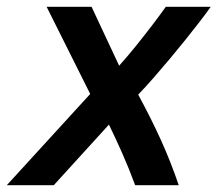

<svg xmlns="http://www.w3.org/2000/svg" viewBox="-48 -544 639 564"><path d="M-28 0 217 -268 89 -524H221L302 -351Q328 -380 352.5 -410.5Q377 -441 399.5 -470.5Q422 -500 439 -524H571Q557 -504 538 -479.5Q519 -455 497 -427.5Q475 -400 451.5 -372Q428 -344 404.5 -317Q381 -290 358 -266Q396 -196 425 -132Q454 -68 477 0H349Q331 -49 311 -94Q291 -139 272 -178L110 0Z"/></svg>

Font: Ubuntu Sans Mono SemiBold
Style: Italic
Weight: 600
Italic angle: -13.5°
Monospace: yes
Designer: Dalton Maag Ltd
Foundry: Dalton Maag Ltd
Version: Version 1.006